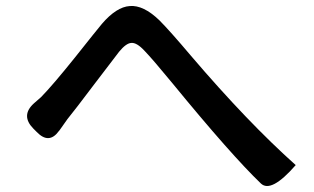

<svg xmlns="http://www.w3.org/2000/svg" viewBox="-20 -667 1040 635"><path d="M90 -242Q48 -285 92 -325L116 -346Q155 -386 228 -477Q301 -569 317 -588Q365 -644 409 -647Q454 -651 507 -600Q541 -566 612 -482Q799 -263 958 -121Q877 -28 843 -60Q745 -154 550 -392Q485 -471 458 -499Q432 -527 414 -525Q397 -524 374 -496Q352 -468 290 -386Q229 -305 203 -273Q170 -226 175 -234Q142 -188 101 -231Z"/></svg>

Font: Swei Half Moon CJK TC
Style: Medium
Weight: 500
Version: Version 2.125